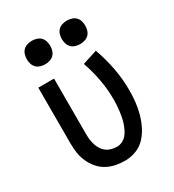

<svg xmlns="http://www.w3.org/2000/svg" viewBox="-180 -839 860 950"><g transform="rotate(-30 250.0 -364.5)"><path d="M254 8Q227 8 200.5 2.5Q174 -3 150.5 -16Q127 -29 109.5 -50Q92 -71 81 -95.5Q70 -120 66 -146.5Q62 -173 62 -200V-520H152V-200Q152 -185 154 -169.5Q156 -154 161 -139Q166 -124 174.5 -111Q183 -98 195.5 -89Q208 -80 223.5 -76Q239 -72 254 -72Q270 -72 285 -79.5Q300 -87 310 -99Q320 -111 327 -126Q334 -141 339 -156Q344 -171 347 -187Q350 -203 352 -219Q354 -235 355 -251Q356 -267 356 -283Q356 -341 345.5 -398Q335 -455 316 -509L400 -536Q422 -475 434 -411.5Q446 -348 446 -284Q446 -251 442.5 -218.5Q439 -186 430.5 -154.5Q422 -123 407.5 -93.5Q393 -64 371 -40Q349 -16 318 -4Q287 8 254 8ZM350 -603Q337 -603 323.5 -607Q310 -611 300.5 -620.5Q291 -630 287 -643.5Q283 -657 283 -670Q283 -683 287 -696.5Q291 -710 300.5 -719.5Q310 -729 323.5 -733Q337 -737 350 -737Q363 -737 376.5 -733Q390 -729 399.5 -719.5Q409 -710 413 -696.5Q417 -683 417 -670Q417 -657 413 -643.5Q409 -630 399.5 -620.5Q390 -611 376.5 -607Q363 -603 350 -603ZM150 -603Q137 -603 123.5 -607Q110 -611 100.5 -620.5Q91 -630 87 -643.5Q83 -657 83 -670Q83 -683 87 -696.5Q91 -710 100.5 -719.5Q110 -729 123.5 -733Q137 -737 150 -737Q163 -737 176.5 -733Q190 -729 199.5 -719.5Q209 -710 213 -696.5Q217 -683 217 -670Q217 -657 213 -643.5Q209 -630 199.5 -620.5Q190 -611 176.5 -607Q163 -603 150 -603Z"/></g></svg>

Font: Iosevka Term Curly Medium
Style: Regular
Weight: 500
Designer: Belleve Invis
Foundry: Belleve Invis
Version: Version 32.3.0